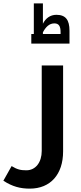

<svg xmlns="http://www.w3.org/2000/svg" viewBox="-60 -881 480 1141"><path d="M126 -679V-622H353V-698C353 -763 330 -793 275 -793C238 -793 211 -772 195 -740V-861H141V-679ZM300 -679H195V-689C212 -721 233 -742 263 -742C290 -742 300 -725 300 -690ZM117 240C240 240 315 155 315 19V-492H188V16C188 83 152 131 97 131C64 131 43 127 9 106L-40 193C14 228 61 240 117 240Z"/></svg>

Font: Noto Kufi Arabic SemiBold
Style: Regular
Weight: 600
Designer: Monotype Design Team, David Williams, Khaled Hosny
Foundry: Google LLC
Version: Version 2.109